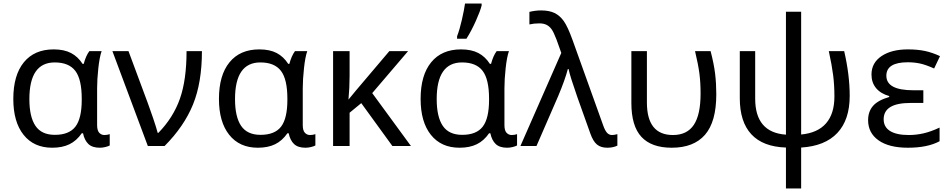

<svg xmlns="http://www.w3.org/2000/svg" viewBox="-20 -825 5366 1085"><path d="M290 -63Q370.6 -63 406.2 -109.4Q441.9 -155.8 441.9 -261.2V-267.1Q441.9 -377 405.5 -424.6Q369.1 -472.2 289.1 -472.2Q146 -472.2 146 -265.1Q146 -164.6 180.4 -113.8Q214.8 -63 290 -63ZM274.9 9.8Q171.4 9.8 113.3 -63Q55.2 -135.7 55.2 -266.1Q55.2 -399.9 114.7 -472.9Q174.3 -545.9 283.2 -545.9Q342.3 -545.9 381.3 -525.4Q420.4 -504.9 446.8 -463.9H453.1Q464.8 -508.8 484.9 -536.1H554.2Q542.5 -502.4 535.6 -439.2Q528.8 -376 528.8 -326.2V-118.2Q528.8 -87.4 540.8 -74.7Q552.7 -62 569.8 -62Q585.4 -62 600.1 -66.9V-2.9Q592.3 1.5 576.4 5.6Q560.5 9.8 543.9 9.8Q501.5 9.8 479.5 -11.2Q457.5 -32.2 449.2 -71.8H441.9Q412.6 -29.3 372.3 -9.8Q332 9.8 274.9 9.8Z M615.2 -536.1H706.1L813.5 -247.1Q819.8 -229 828.4 -205.3Q836.9 -181.6 845.2 -157.5Q853.5 -133.3 860.4 -111.1Q867.2 -88.9 871.1 -74.2H875Q959 -160.2 996.6 -266.8Q1034.2 -373.5 1034.2 -536.1H1121.1Q1121.1 -358.4 1070.6 -234.4Q1020 -110.4 910.2 0H815.4Z M1452.1 -63Q1532.7 -63 1568.4 -109.4Q1604 -155.8 1604 -261.2V-267.1Q1604 -377 1567.6 -424.6Q1531.2 -472.2 1451.2 -472.2Q1308.1 -472.2 1308.1 -265.1Q1308.1 -164.6 1342.5 -113.8Q1377 -63 1452.1 -63ZM1437 9.8Q1333.5 9.8 1275.4 -63Q1217.3 -135.7 1217.3 -266.1Q1217.3 -399.9 1276.9 -472.9Q1336.4 -545.9 1445.3 -545.9Q1504.4 -545.9 1543.5 -525.4Q1582.5 -504.9 1608.9 -463.9H1615.2Q1627 -508.8 1647 -536.1H1716.3Q1704.6 -502.4 1697.8 -439.2Q1690.9 -376 1690.9 -326.2V-118.2Q1690.9 -87.4 1702.9 -74.7Q1714.8 -62 1731.9 -62Q1747.6 -62 1762.2 -66.9V-2.9Q1754.4 1.5 1738.5 5.6Q1722.7 9.8 1706.1 9.8Q1663.6 9.8 1641.6 -11.2Q1619.6 -32.2 1611.3 -71.8H1604Q1574.7 -29.3 1534.4 -9.8Q1494.1 9.8 1437 9.8Z M2180.2 -536.1H2286.1L2083.5 -298.8L2302.2 0H2197.3L2021.5 -242.2L1955.6 -188V0H1862.3V-536.1H1955.6V-397Q1955.6 -329.1 1949.2 -262.2L1990.2 -312Z M2591.8 -63Q2672.4 -63 2708 -109.4Q2743.7 -155.8 2743.7 -261.2V-267.1Q2743.7 -377 2707.3 -424.6Q2670.9 -472.2 2590.8 -472.2Q2447.8 -472.2 2447.8 -265.1Q2447.8 -164.6 2482.2 -113.8Q2516.6 -63 2591.8 -63ZM2576.7 9.8Q2473.1 9.8 2415 -63Q2356.9 -135.7 2356.9 -266.1Q2356.9 -399.9 2416.5 -472.9Q2476.1 -545.9 2585 -545.9Q2644 -545.9 2683.1 -525.4Q2722.2 -504.9 2748.5 -463.9H2754.9Q2766.6 -508.8 2786.6 -536.1H2856Q2844.2 -502.4 2837.4 -439.2Q2830.6 -376 2830.6 -326.2V-118.2Q2830.6 -87.4 2842.5 -74.7Q2854.5 -62 2871.6 -62Q2887.2 -62 2901.9 -66.9V-2.9Q2894 1.5 2878.2 5.6Q2862.3 9.8 2845.7 9.8Q2803.2 9.8 2781.2 -11.2Q2759.3 -32.2 2751 -71.8H2743.7Q2714.4 -29.3 2674.1 -9.8Q2633.8 9.8 2576.7 9.8ZM2563 -620.1Q2577.1 -656.7 2590.1 -713.1Q2603 -769.5 2607.9 -805.2H2701.7V-793.9Q2694.3 -763.2 2668.7 -706.1Q2643.1 -648.9 2615.7 -606H2563Z M2920.9 0 3151.9 -525.9 3125 -601.1Q3108.4 -644.5 3096.4 -660.6Q3084.5 -676.8 3068.1 -684.8Q3051.8 -692.9 3027.8 -692.9Q2997.6 -692.9 2971.7 -687V-757.8Q3004.9 -766.1 3037.6 -766.1Q3083.5 -766.1 3113.8 -751.5Q3144 -736.8 3166.3 -705.3Q3188.5 -673.8 3215.8 -598.1L3388.7 -116.2Q3398.4 -88.4 3409.9 -75.2Q3421.4 -62 3439 -62Q3450.7 -62 3468.8 -66.9V-2Q3444.3 9.8 3411.6 9.8Q3375.5 9.8 3353.5 -8.3Q3331.5 -26.4 3315.9 -70.8L3242.7 -275.9Q3201.2 -394.5 3192.9 -435.1H3189Q3172.9 -373.5 3133.8 -280.8L3011.7 0Z M3775.9 9.8Q3661.6 9.8 3604.7 -51.5Q3547.9 -112.8 3547.9 -243.2V-536.1H3635.7V-246.1Q3635.7 -62 3782.7 -62Q3862.3 -62 3900.6 -119.1Q3939 -176.3 3939 -295.9Q3939 -358.4 3932.4 -409.4Q3925.8 -460.4 3907.7 -536.1H3995.6Q4014.6 -463.4 4021.2 -408Q4027.8 -352.5 4027.8 -292Q4027.8 -136.7 3964.1 -63.5Q3900.4 9.8 3775.9 9.8Z M4507.3 -758.8V-64.9Q4600.6 -73.7 4647.9 -127.9Q4695.3 -182.1 4695.3 -279.8Q4695.3 -343.8 4688.2 -399.7Q4681.2 -455.6 4663.6 -536.1H4750.5Q4781.7 -401.4 4781.7 -283.2Q4781.7 -147.9 4711.9 -73.7Q4642.1 0.5 4507.3 8.8V240.2H4421.4V8.8Q4291.5 4.4 4226.1 -65.9Q4160.6 -136.2 4160.6 -270V-536.1H4247.6V-267.1Q4247.6 -76.2 4421.4 -64V-758.8Z M5197.8 -314.9V-243.2H5125Q4973.6 -243.2 4973.6 -150.9Q4973.6 -107.4 5009.8 -84.7Q5045.9 -62 5115.7 -62Q5157.2 -62 5199 -71.5Q5240.7 -81.1 5289.6 -104V-26.9Q5221.7 9.8 5110.8 9.8Q5003.4 9.8 4944.6 -32Q4885.7 -73.7 4885.7 -146Q4885.7 -194.3 4913.3 -226.3Q4940.9 -258.3 5004.9 -276.9V-282.2Q4956.5 -295.9 4930.7 -327.1Q4904.8 -358.4 4904.8 -403.8Q4904.8 -469.7 4961.2 -507.8Q5017.6 -545.9 5110.8 -545.9Q5165 -545.9 5207.3 -536.9Q5249.5 -527.8 5292 -507.8L5258.8 -438Q5210.4 -459.5 5178.2 -466.3Q5146 -473.1 5109.9 -473.1Q4988.8 -473.1 4988.8 -397Q4988.8 -314.9 5141.6 -314.9Z"/></svg>

Font: Noto Sans Southeast Asian
Style: Regular
Weight: 400
Designer: Monotype Design Team
Foundry: Monotype Imaging Inc.
Version: Version 1.06 uh; ttfautohint (v1.4.1)